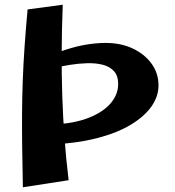

<svg xmlns="http://www.w3.org/2000/svg" viewBox="-20 -783 740 814"><path d="M77 11Q75 -83 74 -160Q73 -237 73.5 -306Q74 -375 76.5 -442.5Q79 -510 84 -583Q89 -656 97 -743L246 -763Q242 -659 241.5 -563Q241 -467 244 -376.5Q247 -286 253.5 -197.5Q260 -109 271 -19ZM193 -170 177 -255Q274 -255 342 -278.5Q410 -302 445.5 -341Q481 -380 481 -427Q481 -462 463 -481.5Q445 -501 415.5 -508.5Q386 -516 349.5 -515Q313 -514 276 -508Q239 -502 207 -494L226 -561Q286 -583 335 -592Q384 -601 428 -601Q493 -601 543.5 -577Q594 -553 623 -512.5Q652 -472 652 -421Q652 -374 622 -331.5Q592 -289 534 -254Q476 -219 390 -197Q304 -175 193 -170Z"/></svg>

Font: Marhey Medium
Style: Regular
Weight: 500
Designer: Nur Syamsi & Bustanul Arifin
Foundry: Namelatype
Version: Version 1.000